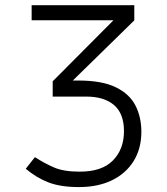

<svg xmlns="http://www.w3.org/2000/svg" viewBox="-20 -725 655 753"><path d="M289.7 8.7Q217.9 8.7 170.5 -9.5Q123.1 -27.7 81 -63.1L116.9 -108.7Q153.3 -85.1 191.3 -68.5Q229.2 -51.8 292.8 -51.8Q380 -51.8 423.1 -95.9Q466.2 -140 466.2 -210.3Q466.2 -279.5 427.4 -312.8Q388.7 -346.2 317.9 -346.2H186.7V-406.2L425.1 -645.6H104.1V-704.6H506.7V-645.1L265.6 -409.2H286.7Q380 -409.2 434.1 -382.8Q488.2 -356.4 511.3 -311Q534.4 -265.6 534.4 -208.2Q534.4 -142.1 504.1 -93.3Q473.8 -44.6 419 -17.9Q364.1 8.7 289.7 8.7Z"/></svg>

Font: Fira Code Light
Style: Regular
Weight: 300
Monospace: yes
Designer: Carrois Corporate, Edenspiekermann AG, Nikita Prokopov
Foundry: Carrois Corporate, Edenspiekermann AG, Nikita Prokopov
Version: Version 6.000; ttfautohint (v1.8.2) -l 8 -r 50 -G 200 -x 14 